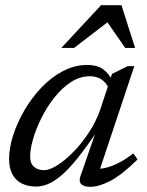

<svg xmlns="http://www.w3.org/2000/svg" viewBox="-20 -709 566 739"><path d="M289.5 -30.5 350 -205H354.5Q311.5 -141 277.5 -99Q243.5 -57 215.8 -33.5Q188 -10 164.5 -0.5Q141 9 119 9Q88 9 64.5 -2.5Q41 -14 28 -37.5Q15 -61 15 -98Q15 -139 30.5 -187.8Q46 -236.5 73.8 -284.2Q101.5 -332 139.2 -371.8Q177 -411.5 222 -435.2Q267 -459 316 -459Q353 -459 375.8 -443.2Q398.5 -427.5 413 -397L399 -368.5Q389 -391 370.5 -403.2Q352 -415.5 326 -415.5Q287.5 -415.5 253 -393Q218.5 -370.5 189.8 -334.2Q161 -298 140 -256Q119 -214 107.5 -174.5Q96 -135 96 -106.5Q96 -80 110.8 -67Q125.5 -54 149.5 -54Q170.5 -54 200.8 -73Q231 -92 263 -124.8Q295 -157.5 322.8 -200Q350.5 -242.5 366.5 -289L411 -424.5L471.5 -454.5H497L357.5 -36.5L344.5 -60Q363 -57.5 387.2 -63.2Q411.5 -69 438.5 -83Q465.5 -97 493 -118.5L509.5 -95.5Q447.5 -34.5 403.8 -12.2Q360 10 328 10Q302.5 10 292.5 -0.5Q282.5 -11 289.5 -30.5ZM216 -524.5 369 -689H447.5L500 -524.5H462L388 -631H404L265 -524.5Z"/></svg>

Font: Newsreader 14pt
Style: Italic
Weight: 400
Italic angle: -17°
Designer: Hugues Gentile
Foundry: Production Type
Version: Version 1.003